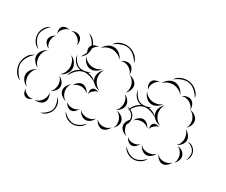

<svg xmlns="http://www.w3.org/2000/svg" viewBox="-226 -1074 1933 1639"><g transform="rotate(30 740.0 -254.5)"><path d="M294 -614Q326 -609 349.5 -582.5Q373 -556 379 -523Q384 -491 371.5 -458Q359 -425 330 -409Q351 -434 362 -465Q373 -496 369 -521Q364 -547 343 -572.5Q322 -598 294 -614ZM153 -556Q171 -567 195.5 -567Q220 -567 236 -554Q253 -541 257.5 -516.5Q262 -492 255 -472Q255 -493 244.5 -509Q234 -525 221 -536Q208 -546 190.5 -553Q173 -560 153 -556ZM62 -472Q54 -488 54 -509.5Q54 -531 65 -545Q77 -558 98.5 -560.5Q120 -563 137 -556Q119 -557 106 -548Q93 -539 83 -529Q74 -518 66.5 -504Q59 -490 62 -472ZM-13 -281Q-45 -293 -64.5 -324.5Q-84 -356 -84 -391Q-84 -425 -64.5 -456.5Q-45 -488 -13 -500Q-39 -478 -56.5 -448Q-74 -418 -74 -391Q-74 -363 -56.5 -333Q-39 -303 -13 -281ZM62 -329Q43 -336 27.5 -354.5Q12 -373 12 -393Q12 -413 27.5 -431.5Q43 -450 62 -456Q47 -444 41.5 -426.5Q36 -409 36 -393Q36 -377 41.5 -359.5Q47 -342 62 -329ZM255 -377Q283 -367 303 -340Q323 -313 323 -283Q323 -254 303 -227Q283 -200 255 -190Q278 -209 288.5 -234.5Q299 -260 299 -283Q299 -307 288.5 -332.5Q278 -358 255 -377ZM62 -142Q37 -151 18 -176Q-1 -201 -1 -227Q-1 -254 18 -279Q37 -304 62 -313Q41 -296 32 -272.5Q23 -249 23 -227Q23 -206 32 -182.5Q41 -159 62 -142ZM-13 29Q-51 16 -72.5 -21Q-94 -58 -94 -98Q-94 -138 -72.5 -175Q-51 -212 -13 -225Q-44 -200 -64 -165Q-84 -130 -84 -98Q-84 -66 -64 -31Q-44 4 -13 29ZM255 -174Q277 -166 294 -144.5Q311 -123 311 -100Q311 -77 294 -55.5Q277 -34 255 -26Q273 -41 280 -61.5Q287 -82 287 -100Q287 -119 280 -139Q273 -159 255 -174ZM62 45Q37 36 18 11.5Q-1 -13 -1 -40Q-1 -67 18 -92Q37 -117 62 -126Q41 -109 32 -85.5Q23 -62 23 -40Q23 -19 32 4.5Q41 28 62 45ZM255 -10Q268 8 271 34.5Q274 61 261 80Q249 98 223.5 106Q198 114 176 109Q199 106 215 93.5Q231 81 241 66Q251 51 256 31Q261 11 255 -10ZM330 -10Q355 8 363.5 41Q372 74 362 104Q353 133 327.5 155.5Q302 178 271 179Q300 167 322.5 145.5Q345 124 353 101Q360 77 353.5 46.5Q347 16 330 -10ZM160 109Q148 121 127.5 127Q107 133 92 125Q76 118 68 98Q60 78 62 61Q66 78 78 88Q90 98 102 104Q115 110 130 113Q145 116 160 109Z M511 -631Q531 -665 570 -679Q609 -693 648 -686Q686 -679 717.5 -651.5Q749 -624 755 -585Q736 -619 706.5 -645Q677 -671 646 -676Q615 -682 578 -669Q541 -656 511 -631ZM444 -556Q455 -583 483 -602.5Q511 -622 541 -620Q570 -619 596.5 -597.5Q623 -576 632 -548Q614 -572 588.5 -583.5Q563 -595 540 -596Q516 -597 490 -587.5Q464 -578 444 -556ZM648 -545Q664 -560 689 -565Q714 -570 734 -560Q753 -550 763 -526Q773 -502 769 -480Q765 -501 751.5 -515.5Q738 -530 722 -539Q707 -547 687.5 -550Q668 -553 648 -545ZM373 -450Q360 -463 354.5 -485.5Q349 -508 358 -525Q367 -542 388.5 -550Q410 -558 428 -556Q410 -552 398 -539.5Q386 -527 379 -514Q372 -500 369 -483.5Q366 -467 373 -450ZM769 -480Q794 -479 817.5 -463.5Q841 -448 849 -425Q856 -402 846.5 -375.5Q837 -349 818 -334Q830 -355 831 -377Q832 -399 826 -418Q820 -436 806 -453.5Q792 -471 769 -480ZM546 -408Q533 -384 505.5 -368.5Q478 -353 450 -357Q423 -361 401 -384Q379 -407 373 -434Q387 -410 409.5 -397Q432 -384 454 -381Q476 -378 501 -384Q526 -390 546 -408ZM312 -208Q315 -241 336 -267Q357 -293 386 -307Q375 -309 364 -313Q337 -324 318 -350Q299 -376 300 -406Q309 -377 327.5 -354Q346 -331 368 -322Q389 -314 418 -317Q423 -318 427 -318Q452 -323 475 -335Q466 -325 455 -319Q480 -316 502.5 -305Q525 -294 540 -274Q513 -292 482.5 -301Q452 -310 425 -308Q420 -307 415 -306Q411 -305 408 -304Q379 -296 353.5 -269Q328 -242 312 -208ZM615 -236Q587 -237 561 -255.5Q535 -274 527 -301Q518 -327 529 -357.5Q540 -388 562 -405Q547 -381 545 -355Q543 -329 549 -308Q556 -287 572.5 -267Q589 -247 615 -236ZM818 -318Q841 -310 858.5 -287.5Q876 -265 876 -241Q876 -217 858.5 -194.5Q841 -172 818 -164Q837 -180 844.5 -201Q852 -222 852 -241Q852 -260 844.5 -281Q837 -302 818 -318ZM889 -235Q914 -237 936 -222.5Q958 -208 968 -185Q978 -163 974.5 -136.5Q971 -110 953 -93Q964 -115 965.5 -139Q967 -163 959 -181Q951 -199 932 -213.5Q913 -228 889 -235ZM547 -160Q542 -173 543 -191.5Q544 -210 555 -219Q566 -229 584 -228Q602 -227 615 -220Q601 -222 590.5 -215.5Q580 -209 571 -201Q562 -194 554.5 -184Q547 -174 547 -160ZM395 -160Q402 -180 422 -196.5Q442 -213 463 -213Q484 -213 504 -196.5Q524 -180 531 -160Q517 -176 498.5 -182.5Q480 -189 463 -189Q446 -189 427.5 -182.5Q409 -176 395 -160ZM411 -15Q388 -18 366.5 -35.5Q345 -53 340 -75Q335 -98 347 -122.5Q359 -147 379 -160Q365 -141 362 -120Q359 -99 363 -81Q367 -62 378.5 -44Q390 -26 411 -15ZM830 -160Q853 -160 876 -145.5Q899 -131 906 -109Q914 -87 904.5 -62Q895 -37 877 -22Q889 -42 889 -63Q889 -84 884 -101Q878 -119 864.5 -135.5Q851 -152 830 -160ZM547 -15Q540 3 523 18Q506 33 487 33Q468 33 450.5 18Q433 3 427 -15Q439 -1 455.5 4Q472 9 487 9Q502 9 518.5 4Q535 -1 547 -15ZM710 -15Q702 7 681 24Q660 41 636 41Q613 41 592 24Q571 7 563 -15Q578 3 598 10Q618 17 636 17Q655 17 675 10Q695 3 710 -15ZM862 -15Q855 5 835.5 21.5Q816 38 794 38Q773 38 753.5 21.5Q734 5 726 -15Q740 1 758.5 7.5Q777 14 794 14Q811 14 829.5 7.5Q848 1 862 -15ZM666 60Q655 91 624.5 109.5Q594 128 561 128Q527 128 496.5 109.5Q466 91 455 60Q476 86 505 102Q534 118 561 118Q587 118 616 102Q645 86 666 60Z M1110 -631Q1130 -665 1169 -679Q1208 -693 1247 -686Q1285 -679 1316.5 -651.5Q1348 -624 1354 -585Q1335 -619 1305.5 -645Q1276 -671 1245 -676Q1214 -682 1177 -669Q1140 -656 1110 -631ZM1043 -556Q1054 -583 1082 -602.5Q1110 -622 1140 -620Q1169 -619 1195.5 -597.5Q1222 -576 1231 -548Q1213 -572 1187.5 -583.5Q1162 -595 1139 -596Q1115 -597 1089 -587.5Q1063 -578 1043 -556ZM1247 -545Q1263 -560 1288 -565Q1313 -570 1333 -560Q1352 -550 1362 -526Q1372 -502 1368 -480Q1364 -501 1350.5 -515.5Q1337 -530 1321 -539Q1306 -547 1286.5 -550Q1267 -553 1247 -545ZM972 -450Q959 -463 953.5 -485.5Q948 -508 957 -525Q966 -542 987.5 -550Q1009 -558 1027 -556Q1009 -552 997 -539.5Q985 -527 978 -514Q971 -500 968 -483.5Q965 -467 972 -450ZM1368 -480Q1393 -479 1416.5 -463.5Q1440 -448 1448 -425Q1455 -402 1445.5 -375.5Q1436 -349 1417 -334Q1429 -355 1430 -377Q1431 -399 1425 -418Q1419 -436 1405 -453.5Q1391 -471 1368 -480ZM1145 -408Q1132 -384 1104.5 -368.5Q1077 -353 1049 -357Q1022 -361 1000 -384Q978 -407 972 -434Q986 -410 1008.5 -397Q1031 -384 1053 -381Q1075 -378 1100 -384Q1125 -390 1145 -408ZM911 -208Q914 -241 935 -267Q956 -293 985 -307Q974 -309 963 -313Q936 -324 917 -350Q898 -376 899 -406Q908 -377 926.5 -354Q945 -331 967 -322Q988 -314 1017 -317Q1022 -318 1026 -318Q1051 -323 1074 -335Q1065 -325 1054 -319Q1079 -316 1101.5 -305Q1124 -294 1139 -274Q1112 -292 1081.5 -301Q1051 -310 1024 -308Q1019 -307 1014 -306Q1010 -305 1007 -304Q978 -296 952.5 -269Q927 -242 911 -208ZM1214 -236Q1186 -237 1160 -255.5Q1134 -274 1126 -301Q1117 -327 1128 -357.5Q1139 -388 1161 -405Q1146 -381 1144 -355Q1142 -329 1148 -308Q1155 -287 1171.5 -267Q1188 -247 1214 -236ZM1417 -318Q1440 -310 1457.5 -287.5Q1475 -265 1475 -241Q1475 -217 1457.5 -194.5Q1440 -172 1417 -164Q1436 -180 1443.5 -201Q1451 -222 1451 -241Q1451 -260 1443.5 -281Q1436 -302 1417 -318ZM1488 -235Q1513 -237 1535 -222.5Q1557 -208 1567 -185Q1577 -163 1573.5 -136.5Q1570 -110 1552 -93Q1563 -115 1564.5 -139Q1566 -163 1558 -181Q1550 -199 1531 -213.5Q1512 -228 1488 -235ZM1146 -160Q1141 -173 1142 -191.5Q1143 -210 1154 -219Q1165 -229 1183 -228Q1201 -227 1214 -220Q1200 -222 1189.5 -215.5Q1179 -209 1170 -201Q1161 -194 1153.5 -184Q1146 -174 1146 -160ZM994 -160Q1001 -180 1021 -196.5Q1041 -213 1062 -213Q1083 -213 1103 -196.5Q1123 -180 1130 -160Q1116 -176 1097.5 -182.5Q1079 -189 1062 -189Q1045 -189 1026.5 -182.5Q1008 -176 994 -160ZM1010 -15Q987 -18 965.5 -35.5Q944 -53 939 -75Q934 -98 946 -122.5Q958 -147 978 -160Q964 -141 961 -120Q958 -99 962 -81Q966 -62 977.5 -44Q989 -26 1010 -15ZM1429 -160Q1452 -160 1475 -145.5Q1498 -131 1505 -109Q1513 -87 1503.5 -62Q1494 -37 1476 -22Q1488 -42 1488 -63Q1488 -84 1483 -101Q1477 -119 1463.5 -135.5Q1450 -152 1429 -160ZM1146 -15Q1139 3 1122 18Q1105 33 1086 33Q1067 33 1049.5 18Q1032 3 1026 -15Q1038 -1 1054.5 4Q1071 9 1086 9Q1101 9 1117.5 4Q1134 -1 1146 -15ZM1309 -15Q1301 7 1280 24Q1259 41 1235 41Q1212 41 1191 24Q1170 7 1162 -15Q1177 3 1197 10Q1217 17 1235 17Q1254 17 1274 10Q1294 3 1309 -15ZM1461 -15Q1454 5 1434.5 21.5Q1415 38 1393 38Q1372 38 1352.5 21.5Q1333 5 1325 -15Q1339 1 1357.5 7.5Q1376 14 1393 14Q1410 14 1428.5 7.5Q1447 1 1461 -15ZM1265 60Q1254 91 1223.5 109.5Q1193 128 1160 128Q1126 128 1095.5 109.5Q1065 91 1054 60Q1075 86 1104 102Q1133 118 1160 118Q1186 118 1215 102Q1244 86 1265 60Z"/></g></svg>

Font: Rubik Puddles
Style: Regular
Weight: 400
Designer: Hubert and Fischer, NaN
Foundry: Hubert and Fischer, NaN
Version: Version 2.200